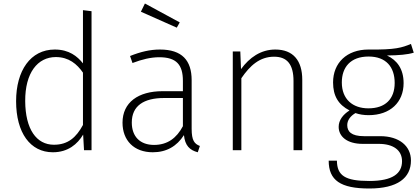

<svg xmlns="http://www.w3.org/2000/svg" viewBox="-20 -858 2400 1097"><path d="M454 -800V-496C422 -536 375 -575 293 -575C154 -575 72 -454 72 -280C72 -99 153 12 282 12C369 12 423 -35 455 -89L460 0H503V-794ZM288 -31C188 -31 125 -120 124 -280C123 -442 195 -532 299 -532C373 -532 420 -492 454 -443V-144C415 -72 368 -31 288 -31Z M808 -838 785 -791 990 -700 1007 -730ZM1075 -122V-400C1075 -513 1020 -575 894 -575C837 -575 783 -562 723 -538L737 -498C792 -519 842 -531 890 -531C988 -531 1025 -488 1025 -396V-337H909C770 -337 680 -273 680 -157C680 -56 745 12 853 12C931 12 990 -22 1031 -86C1037 -26 1064 0 1110 12L1122 -24C1091 -36 1075 -55 1075 -122ZM860 -30C781 -30 733 -77 733 -158C733 -253 801 -298 917 -298H1025V-137C989 -69 937 -30 860 -30Z M1553 -575C1470 -575 1405 -529 1357 -463L1353 -564H1310V0H1359V-411C1408 -483 1464 -534 1546 -534C1620 -534 1657 -491 1657 -395V0H1707V-402C1707 -512 1655 -575 1553 -575Z M2328 -607C2277 -586 2240 -573 2085 -575C1962 -575 1883 -499 1883 -387C1883 -310 1913 -260 1977 -227C1939 -203 1915 -171 1915 -133C1915 -79 1962 -36 2052 -36H2144C2227 -36 2277 0 2277 63C2277 133 2224 176 2090 176C1951 176 1906 145 1905 60H1858C1858 172 1925 219 2090 219C2251 219 2328 159 2328 59C2328 -23 2262 -80 2152 -80H2059C1987 -80 1964 -107 1964 -143C1964 -171 1982 -195 2011 -212C2033 -204 2059 -200 2086 -200C2210 -200 2286 -274 2286 -383C2286 -465 2248 -514 2191 -541C2261 -542 2308 -546 2344 -557ZM2086 -535C2186 -535 2235 -475 2235 -384C2235 -292 2181 -239 2085 -239C1995 -239 1933 -291 1933 -387C1933 -473 1982 -535 2086 -535Z"/></svg>

Font: Glow Sans SC Normal Light
Style: Regular
Weight: 300
Designer: Ryoko NISHIZUKA (kana, bopomofo & ideographs); Paul D. Hunt (Latin, Greek & Cyrillic); Sandoll Communications, Soo-young
Version: Version 0.93